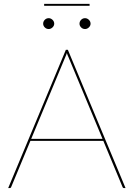

<svg xmlns="http://www.w3.org/2000/svg" viewBox="-20 -952 677 972"><path d="M21.5 0ZM615.5 0H606.5Q602 0 600.5 -5L503 -239H134L36.5 -5Q35 0 29.5 0H21.5L313.5 -700H323.5ZM138 -249H499L326.5 -663Q324 -668.5 322 -673.2Q320 -678 318.5 -683.5Q316.5 -678 314.8 -673.2Q313 -668.5 310.5 -663ZM203.5 -932.5H433.5V-922.5H203.5ZM254.5 -832Q254.5 -821.5 245.8 -813.2Q237 -805 226.5 -805Q215 -805 206.8 -813.2Q198.5 -821.5 198.5 -832Q198.5 -843.5 206.8 -851.8Q215 -860 226.5 -860Q237 -860 245.8 -851.8Q254.5 -843.5 254.5 -832ZM438.5 -832Q438.5 -821.5 429.8 -813.2Q421 -805 410.5 -805Q399 -805 390.8 -813.2Q382.5 -821.5 382.5 -832Q382.5 -843.5 390.8 -851.8Q399 -860 410.5 -860Q421 -860 429.8 -851.8Q438.5 -843.5 438.5 -832Z"/></svg>

Font: Lato Hairline
Style: Regular
Weight: 100
Designer: Lukasz Dziedzic
Foundry: tyPoland Lukasz Dziedzic
Version: Version 2.007; 2014-02-27